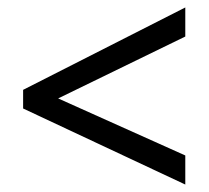

<svg xmlns="http://www.w3.org/2000/svg" viewBox="-20 -617 560 515"><path d="M477 -122 42 -326V-376L477 -597V-519L136 -353L477 -200Z"/></svg>

Font: Noto Sans Hebrew SemiCondensed
Style: Regular
Weight: 400
Width: 4
Designer: Monotype Design Team
Foundry: Monotype Imaging Inc.
Version: Version 2.003